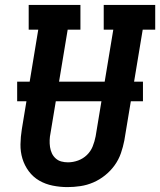

<svg xmlns="http://www.w3.org/2000/svg" viewBox="-20 -755 653 783"><path d="M255 8Q225 8 195 2Q165 -4 140 -18.5Q115 -33 97.5 -56.5Q80 -80 71.5 -108Q63 -136 63.5 -166.5Q64 -197 69 -228L136 -634H97V-735H308V-634H256L186 -212Q183 -198 182.5 -183.5Q182 -169 184 -155.5Q186 -142 191.5 -130Q197 -118 207 -109Q217 -100 230 -96.5Q243 -93 257 -93Q278 -93 298.5 -100.5Q319 -108 334.5 -123Q350 -138 358 -158Q366 -178 370 -199L442 -634H403V-735H613V-634H562L487 -182Q482 -156 473 -130Q464 -104 447.5 -81Q431 -58 408.5 -40Q386 -22 360.5 -11Q335 0 308 4Q281 8 255 8ZM50 -342V-422H563V-342Z"/></svg>

Font: Iosevka Slab Extended Oblique
Style: Bold
Weight: 700
Width: 7
Italic angle: -9°
Monospace: yes
Designer: Belleve Invis
Foundry: Belleve Invis
Version: Version 11.1.1; ttfautohint (v1.8.3)